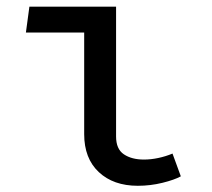

<svg xmlns="http://www.w3.org/2000/svg" viewBox="-20 -561 655 593"><path d="M240 -460.5H60L70.8 -540.5H338.5V-139.5Q338.5 -100.5 362.6 -84.4Q386.7 -68.2 424.6 -68.2Q446.2 -68.2 469 -73.1Q491.8 -77.9 512.8 -86.7L538.5 -16.4Q519 -5.6 481.8 3.6Q444.6 12.8 405.6 12.8Q330.3 12.8 285.1 -29.5Q240 -71.8 240 -146.7Z"/></svg>

Font: Fira Code Retina
Style: Regular
Weight: 450
Monospace: yes
Designer: Carrois Corporate, Edenspiekermann AG, Nikita Prokopov
Foundry: Carrois Corporate, Edenspiekermann AG, Nikita Prokopov
Version: Version 6.002